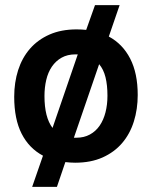

<svg xmlns="http://www.w3.org/2000/svg" viewBox="-20 -621 590 746"><path d="M444.8 -601.1 402.8 -479Q456.5 -450.2 485.8 -393.3Q515.1 -336.4 515.1 -252Q515.1 -196.8 500 -148.7Q484.9 -100.6 454.6 -65.2Q424.3 -29.8 378.7 -9.3Q333 11.2 272 11.2Q262.2 11.2 252.7 10.5Q243.2 9.8 233.9 8.8L201.2 105H105L147 -16.1Q92.8 -44.9 64 -101.6Q35.2 -158.2 35.2 -245.1Q35.2 -300.8 50.5 -348.6Q65.9 -396.5 96.4 -431.6Q127 -466.8 172.4 -486.8Q217.8 -506.8 277.8 -506.8Q287.6 -506.8 296.9 -506.3Q306.2 -505.9 314.9 -504.9L349.1 -601.1ZM152.8 -248Q152.8 -206.5 160.6 -175.5Q168.5 -144.5 184.1 -124L282.2 -409.7H272.9Q242.2 -409.7 219.5 -397Q196.8 -384.3 181.6 -362.1Q166.5 -339.8 159.7 -310.5Q152.8 -281.2 152.8 -248ZM397.5 -249Q397.5 -290.5 389.9 -321Q382.3 -351.6 365.2 -371.6L267.1 -85.9H276.9Q306.6 -85.9 329.3 -98.4Q352.1 -110.8 367.2 -132.8Q382.3 -154.8 389.9 -184.6Q397.5 -214.4 397.5 -249Z"/></svg>

Font: Code New Roman
Style: Bold
Weight: 700
Monospace: yes
Designer: Sam Radian
Foundry: Code New Roman
Version: Version 1.508 October 19, 2014